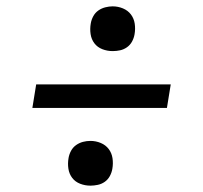

<svg xmlns="http://www.w3.org/2000/svg" viewBox="-20 -643 640 605"><path d="M335 -482Q318 -482 302.5 -488Q287 -494 277.5 -506.5Q268 -519 265.5 -535.5Q263 -552 266 -569Q268 -581 274 -592Q280 -603 290 -610Q300 -617 312 -620Q324 -623 335 -623Q352 -623 367.5 -616.5Q383 -610 392.5 -597.5Q402 -585 404.5 -568.5Q407 -552 404 -535Q402 -523 396 -512Q390 -501 380 -494Q370 -487 358.5 -484.5Q347 -482 335 -482ZM82 -303 94 -377H518L506 -303ZM265 -58Q248 -58 232.5 -64Q217 -70 207.5 -82.5Q198 -95 195.5 -111.5Q193 -128 196 -145Q198 -157 204 -168Q210 -179 220 -186Q230 -193 241.5 -196Q253 -199 265 -199Q282 -199 297.5 -192.5Q313 -186 322.5 -173.5Q332 -161 334.5 -144.5Q337 -128 334 -111Q332 -99 326 -88Q320 -77 310 -70Q300 -63 288 -60.5Q276 -58 265 -58Z"/></svg>

Font: Iosevka Curly Extended Oblique
Style: Regular
Weight: 400
Width: 7
Italic angle: -9°
Monospace: yes
Designer: Belleve Invis
Foundry: Belleve Invis
Version: Version 11.1.0; ttfautohint (v1.8.3)